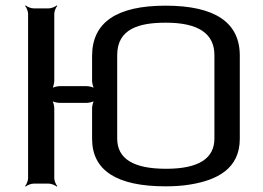

<svg xmlns="http://www.w3.org/2000/svg" viewBox="-20 -680 974 711"><path d="M181 -20V-279C181 -288 177 -305 172 -310L170 -308C175 -303 192 -299 201 -299H301C310 -299 327 -303 332 -308L330 -310C325 -305 321 -288 321 -279V-166C321 -49 412 10 593 10C626 10 657 8 686 3C782 -13 868 -54 868 -166V-474C868 -597 776 -659 593 -659C412 -659 321 -597 321 -473V-381C321 -372 325 -355 330 -350L332 -352C327 -357 310 -361 301 -361H201C192 -361 175 -357 170 -352L172 -350C177 -355 181 -372 181 -381V-629C181 -638 187 -653 192 -658L190 -660C185 -655 170 -649 161 -649H104C95 -649 80 -655 75 -660L73 -658C78 -653 84 -638 84 -629V-20C84 -11 78 4 73 9L75 11C80 6 95 0 104 0H161C170 0 185 6 190 11L192 9C187 4 181 -11 181 -20ZM594 -596C714 -596 774 -556 774 -476V-167C774 -92 714 -55 595 -55C474 -55 414 -92 414 -167V-476C414 -574 496 -596 594 -596Z"/></svg>

Font: Gamestation Storm
Style: Regular
Weight: 400
Designer: Jonas Hecksher
Foundry: Jonas Hecksher, Playtypeª, e-types AS
Version: Version 1.003